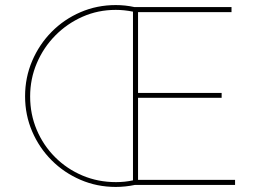

<svg xmlns="http://www.w3.org/2000/svg" viewBox="-20 -730 1049 758"><path d="M908 0H513Q475 8 437 8Q363 8 298 -20Q233 -48 184 -97Q135 -146 107 -211Q79 -276 79 -350Q79 -424 107 -489.5Q135 -555 184 -604.5Q233 -654 298 -682Q363 -710 437 -710Q475 -710 511 -702H894V-682H525V-363H855V-344H525V-20H908ZM99 -349Q99 -279 125 -217.5Q151 -156 197.5 -109.5Q244 -63 305.5 -37Q367 -11 438 -11Q473 -11 505 -18V-684Q470 -691 437 -691Q367 -691 306 -664Q245 -637 198.5 -590Q152 -543 125.5 -481Q99 -419 99 -349Z"/></svg>

Font: Synthetic Thin
Style: Regular
Weight: 100
Designer: Santiago Orozco
Foundry: Typemade
Version: Version 2.000; ttfautohint (v1.8.4.7-5d5b)